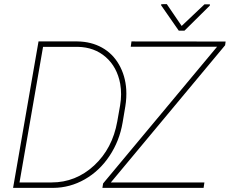

<svg xmlns="http://www.w3.org/2000/svg" viewBox="-20 -912 1115 932"><path d="M43.5 0 167 -710.9H356Q422.4 -710 474.6 -681.2Q526.9 -652.3 557.6 -598.6Q588.4 -544.9 592.8 -478Q595.2 -437 588.4 -396L575.2 -317.4Q560.1 -228 511.7 -155.3Q463.4 -82.5 391.6 -41.5Q319.8 -0.5 238.3 0ZM189 -684.6 74.7 -26.4H230.5Q347.7 -26.4 436.8 -108.6Q525.9 -190.9 549.3 -322.8L563 -400.4Q572.3 -454.6 563.5 -505.4Q548.3 -586.9 493.2 -635Q438 -683.1 357.4 -684.6ZM518.1 -26.4H972.2L968.3 0H477.1L480.5 -21.5L1033.7 -685.1H614.7L618.2 -710.9L1075.2 -710.4L1072.8 -692.4ZM861.8 -786.1 972.7 -891.1H999L998.5 -884.8L875.5 -763.2H847.7L762.2 -886.2L762.7 -891.6L789.6 -892.1Z"/></svg>

Font: Roboto Thin
Style: Italic
Weight: 250
Italic angle: -12°
Designer: Google
Version: Version 2.134; 2016